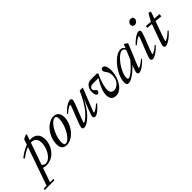

<svg xmlns="http://www.w3.org/2000/svg" viewBox="-16 -1645 2887 2887"><g transform="rotate(-45 1427.5 -201.0)"><path d="M168 11.2Q133.3 11.2 101.1 -2L21 227.5H95.7L87.4 252.9H-119.6L-110.8 227.5H-51.3L161.6 -382.3Q96.2 -359.4 5.9 -293L-7.3 -312.5Q89.4 -389.2 174.3 -418.9L205.1 -507.8L271.5 -536.6L284.2 -526.4L252.9 -437Q271.5 -438 279.8 -438Q349.6 -438 389.4 -397Q429.2 -356 429.2 -277.8Q429.2 -236.3 417.2 -194.6Q405.3 -152.8 381.8 -116Q358.4 -79.1 327.4 -50.5Q296.4 -22 254.9 -5.4Q213.4 11.2 168 11.2ZM249 -398.4H239.7L119.1 -52.2Q137.2 -16.6 177.2 -16.6Q220.7 -16.6 262.5 -57.4Q304.2 -98.1 329.3 -159.7Q354.5 -221.2 354.5 -280.8Q354.5 -337.4 327.4 -367.9Q300.3 -398.4 249 -398.4Z M598.1 11.2Q546.4 11.2 520 -19.5Q493.7 -50.3 493.7 -110.4Q493.7 -169.9 516.8 -230Q540 -290 576.7 -335.4Q613.3 -380.9 661.6 -409.4Q710 -438 757.8 -438Q810.1 -438 838.9 -405.8Q867.7 -373.5 867.7 -313Q867.7 -235.8 828.4 -160.2Q789.1 -84.5 726.1 -36.6Q663.1 11.2 598.1 11.2ZM603 -16.6Q631.3 -16.6 665.8 -49.1Q700.2 -81.5 728.3 -129.9Q756.3 -178.2 775.4 -238.3Q794.4 -298.3 794.4 -349.6Q794.4 -381.3 785.9 -395.8Q777.3 -410.2 759.3 -410.2Q720.2 -410.2 675 -357.4Q629.9 -304.7 598.9 -225.8Q567.9 -147 567.9 -77.6Q567.9 -45.4 576.2 -31Q584.5 -16.6 603 -16.6Z M966.3 11.2Q951.7 11.2 943.4 2.9Q935.1 -5.4 935.1 -20.5Q935.1 -48.3 973.1 -142.6L1035.6 -298.8Q1062 -365.7 1062 -378.9Q1062 -383.3 1058.1 -383.3Q1051.3 -383.3 1038.3 -377.9Q1025.4 -372.6 998.5 -354.2Q971.7 -335.9 940.4 -307.6L928.2 -319.8Q975.6 -372.1 1027.1 -405Q1078.6 -438 1108.9 -438Q1123.5 -438 1131.8 -429.7Q1140.1 -421.4 1140.1 -406.7Q1140.1 -380.9 1106.4 -296.4L1042 -135.3Q1011.7 -57.6 1011.7 -47.9Q1011.7 -43.9 1015.6 -43.9Q1021.5 -43.9 1037.4 -52.2Q1053.2 -60.5 1084.2 -87.2Q1115.2 -113.8 1149.2 -153.6Q1183.1 -193.4 1227.3 -266.8Q1271.5 -340.3 1311.5 -432.1H1377.4L1256.3 -127.4Q1229 -60.1 1229 -48.3Q1229 -43.9 1232.9 -43.9Q1238.8 -43.9 1252.9 -50.8Q1267.1 -57.6 1293.5 -76.2Q1319.8 -94.7 1349.6 -121.1L1361.8 -109.4Q1318.4 -58.6 1273.7 -23.7Q1229 11.2 1201.7 11.2Q1186.5 11.2 1178.2 2.9Q1169.9 -5.4 1169.9 -20.5Q1169.9 -49.8 1202.6 -129.9L1275.4 -310.5Q1240.2 -240.7 1201.9 -183.8Q1163.6 -127 1130.6 -91.6Q1097.7 -56.2 1065.4 -32.2Q1033.2 -8.3 1009.3 1.5Q985.4 11.2 966.3 11.2Z M1645.5 11.2Q1596.2 11.2 1569.8 -18.1Q1543.5 -47.4 1543.5 -100.1Q1543.5 -209 1645 -366.2H1532.7Q1494.6 -366.2 1475.3 -351.1Q1456.1 -335.9 1456.1 -314Q1456.1 -297.4 1468 -284.4Q1480 -271.5 1491.9 -262.9Q1503.9 -254.4 1503.9 -248.5Q1503.9 -230 1492.9 -216.1Q1481.9 -202.1 1466.8 -202.1Q1448.2 -202.1 1436.8 -224.6Q1425.3 -247.1 1425.3 -284.2Q1425.3 -351.1 1459.7 -391.1Q1494.1 -431.2 1543.5 -431.2H1677.7L1691.9 -414.6Q1657.7 -351.6 1634.8 -273.9Q1611.8 -196.3 1611.8 -149.4Q1611.8 -106 1632.1 -86.9Q1652.3 -67.9 1682.1 -67.9Q1706.5 -67.9 1731.4 -80.1Q1756.3 -92.3 1777.1 -114.3Q1797.9 -136.2 1811 -170.4Q1824.2 -204.6 1824.2 -244.1Q1824.2 -305.7 1793 -343.8Q1765.6 -377 1765.6 -400.4Q1765.6 -416.5 1776.1 -427.2Q1786.6 -438 1803.2 -438Q1832.5 -438 1848.6 -403.3Q1864.7 -368.7 1864.7 -314Q1864.7 -273.4 1855.5 -229Q1846.2 -184.6 1827.4 -141.8Q1808.6 -99.1 1783 -64.9Q1757.3 -30.8 1721.4 -9.8Q1685.5 11.2 1645.5 11.2Z M1917 11.2Q1892.6 11.2 1881.8 -2.7Q1871.1 -16.6 1871.1 -48.3Q1871.1 -105.5 1901.9 -175Q1932.6 -244.6 1977.8 -302.2Q2022.9 -359.9 2078.9 -398.9Q2134.8 -438 2181.6 -438Q2230.5 -438 2250 -394.5L2277.3 -460L2331.5 -420.9L2209 -127Q2180.7 -60.5 2180.7 -46.9Q2180.7 -43 2184.6 -43Q2190.9 -43 2203.6 -48.3Q2216.3 -53.7 2243.4 -72.3Q2270.5 -90.8 2301.8 -119.1L2313 -106.9Q2266.1 -54.7 2216.1 -21.2Q2166 12.2 2136.2 12.2Q2121.6 12.2 2113.3 3.7Q2105 -4.9 2105 -20Q2105 -47.9 2139.6 -130.4L2145.5 -145Q2089.4 -82.5 2021.7 -35.6Q1954.1 11.2 1917 11.2ZM1943.8 -76.2Q1943.8 -57.6 1948.5 -49.3Q1953.1 -41 1963.9 -41Q1992.2 -41 2057.6 -96.9Q2123 -152.8 2178.2 -223.6L2238.8 -368.2Q2224.1 -410.2 2188.5 -410.2Q2155.8 -410.2 2112.3 -373.8Q2068.8 -337.4 2032 -286.1Q1995.1 -234.9 1969.5 -176.3Q1943.8 -117.7 1943.8 -76.2Z M2596.7 -543.9Q2576.2 -543.9 2563 -556.9Q2549.8 -569.8 2549.8 -588.9Q2549.8 -614.7 2570.3 -634.8Q2590.8 -654.8 2616.2 -654.8Q2637.2 -654.8 2650.4 -642.1Q2663.6 -629.4 2663.6 -609.4Q2663.6 -583.5 2643.3 -563.7Q2623 -543.9 2596.7 -543.9ZM2424.8 11.2Q2410.2 11.2 2401.6 2.7Q2393.1 -5.9 2393.1 -21Q2393.1 -47.4 2426.3 -130.9L2493.7 -299.3Q2521 -367.7 2521 -378.9Q2521 -382.8 2516.6 -382.8Q2510.7 -382.8 2496.8 -376.2Q2482.9 -369.6 2456.5 -351.1Q2430.2 -332.5 2400.4 -306.2L2387.7 -317.9Q2431.6 -368.2 2484.4 -403.1Q2537.1 -438 2565.4 -438Q2580.6 -438 2588.9 -429.7Q2597.2 -421.4 2597.2 -406.7Q2597.2 -379.4 2564.5 -297.4L2498 -127.9Q2471.2 -57.6 2471.2 -47.9Q2471.2 -43.9 2475.1 -43.9Q2481.9 -43.9 2494.6 -49.1Q2507.3 -54.2 2534.7 -72.5Q2562 -90.8 2593.3 -119.6L2605 -107.4Q2557.6 -55.2 2506.1 -22Q2454.6 11.2 2424.8 11.2Z M2701.2 11.2Q2686 11.2 2677.7 2.7Q2669.4 -5.9 2669.4 -21Q2669.4 -43.9 2700.7 -130.9L2787.1 -372.1L2696.8 -380.9L2701.7 -414.6L2801.3 -408.2L2868.7 -528.3L2910.6 -515.1L2870.6 -403.3L2975.1 -396.5L2968.8 -353.5L2856.9 -364.7L2772.9 -130.4Q2748.5 -62.5 2748.5 -49.8Q2748.5 -45.9 2752.4 -45.9Q2759.3 -45.9 2773.2 -51.8Q2787.1 -57.6 2817.6 -79.3Q2848.1 -101.1 2883.3 -135.3L2895 -123.5Q2842.3 -62.5 2787.4 -25.6Q2732.4 11.2 2701.2 11.2Z"/></g></svg>

Font: Elstob 14pt
Style: Italic
Weight: 400
Italic angle: -20°
Designer: Peter S. Baker
Version: Version 1.015